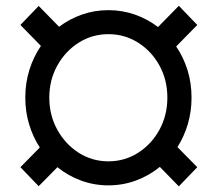

<svg xmlns="http://www.w3.org/2000/svg" viewBox="-20 -638 753 671"><path d="M68.4 -296.9Q68.4 -348.1 82.8 -394Q97.2 -439.9 123 -477.5L51.3 -550.8L115.2 -617.2L186.5 -544.4Q222.7 -571.8 266.6 -587.2Q310.5 -602.5 358.9 -602.5Q407.7 -602.5 451.9 -586.9Q496.1 -571.3 532.2 -543.5L605 -617.7L669.4 -550.8L595.7 -475.6Q621.1 -438.5 635.3 -393.1Q649.4 -347.7 649.4 -296.9Q649.4 -248.5 636.5 -204.6Q623.5 -160.6 600.1 -124L669.4 -53.7L605 13.2L538.6 -54.7Q501.5 -24.4 455.6 -7.3Q409.7 9.8 358.9 9.8Q308.6 9.8 262.9 -7.1Q217.3 -23.9 180.7 -53.7L115.2 12.7L51.3 -53.7L119.1 -122.6Q95.2 -159.2 81.8 -203.4Q68.4 -247.6 68.4 -296.9ZM152.3 -296.9Q152.3 -235.4 180.2 -184.8Q208 -134.3 254.9 -104.2Q301.8 -74.2 358.9 -74.2Q416 -74.2 462.9 -104.2Q509.8 -134.3 537.4 -184.8Q564.9 -235.4 564.9 -296.9Q564.9 -358.4 537.4 -408.7Q509.8 -459 462.9 -488.8Q416 -518.6 358.9 -518.6Q301.8 -518.6 254.9 -488.8Q208 -459 180.2 -408.7Q152.3 -358.4 152.3 -296.9Z"/></svg>

Font: Vazirmatn RD UI
Style: Regular
Weight: 400
Designer: Saber Rastikerdar
Foundry: Saber Rastikerdar
Version: Version 33.003